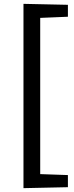

<svg xmlns="http://www.w3.org/2000/svg" viewBox="-20 -873 385 998"><path d="M102 105V-853L333 -848V-786L189 -780V32L333 37V100Z"/></svg>

Font: Bitter Medium
Style: Regular
Weight: 500
Designer: Sol Matas, and Bitter project Authors
Foundry: Sol Matas
Version: Version 2.001